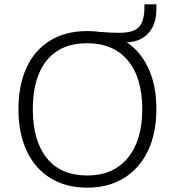

<svg xmlns="http://www.w3.org/2000/svg" viewBox="-20 -856 805 884"><path d="M65 -353Q65 -465 102.5 -545.5Q140 -626 211 -669.5Q282 -713 382 -713Q480 -713 551.5 -669.5Q623 -626 661.5 -545.5Q700 -465 700 -354Q700 -242 661 -161Q622 -80 550.5 -36Q479 8 382 8Q283 8 212 -36Q141 -80 103 -161Q65 -242 65 -353ZM131 -353Q131 -209 195 -128.5Q259 -48 382 -48Q501 -48 568 -128.5Q635 -209 635 -353Q635 -498 568.5 -577.5Q502 -657 382 -657Q259 -657 195 -577.5Q131 -498 131 -353ZM493 -661 441 -709Q468 -707 488.5 -706Q509 -705 530 -705Q576 -705 600.5 -717.5Q625 -730 635 -756.5Q645 -783 645 -822V-836H700V-812Q700 -766 683 -732Q666 -698 634 -679.5Q602 -661 557 -661Z"/></svg>

Font: Mulish ExtraLight Light
Style: Regular
Weight: 300
Version: Version 3.603